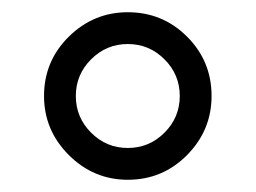

<svg xmlns="http://www.w3.org/2000/svg" viewBox="-20 -728 418 314"><path d="M189 -708Q246 -708 286 -668Q326 -628 326 -571Q326 -515 286 -474.5Q246 -434 189 -434Q133 -434 92.5 -474.5Q52 -515 52 -571Q52 -628 92.5 -668Q133 -708 189 -708ZM129 -511Q154 -486 189 -486Q224 -486 249 -511Q274 -536 274 -571Q274 -606 249 -631Q224 -656 189 -656Q154 -656 129 -631Q104 -606 104 -571Q104 -536 129 -511Z"/></svg>

Font: Varela Round
Style: Regular
Weight: 400
Designer: Joe Prince
Foundry: Joe Prince
Version: Version 1.000